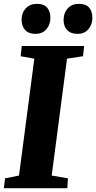

<svg xmlns="http://www.w3.org/2000/svg" viewBox="-29 -989 505 1009"><path d="M-2.4 -51.8 70.8 -66.4 151.4 -680.7 79.6 -693.4 85.4 -747.1H413.1L407.2 -693.4L323.2 -680.7L242.7 -66.4L328.1 -51.8L324.7 0H-8.8ZM323.2 -831.8Q304.2 -852.5 305.2 -887.7Q306.2 -922.9 327.9 -945.8Q349.6 -968.8 385.7 -968.8Q421.9 -968.8 439.2 -949.2Q456.5 -929.7 456.5 -894.8Q456.5 -859.9 435.5 -835.4Q414.6 -811 378.4 -811Q342.3 -811 323.2 -831.8ZM84.5 -886.7Q84.5 -921.9 106.7 -945.3Q128.9 -968.8 165 -968.8Q201.2 -968.8 218.5 -949.2Q235.8 -929.7 235.8 -894.8Q235.8 -859.9 214.8 -835.4Q193.8 -811 157.7 -811Q121.6 -811 103 -831.3Q84.5 -851.6 84.5 -886.7Z"/></svg>

Font: Merriweather
Style: Heavy Italic
Weight: 900
Italic angle: -7°
Designer: Eben Sorkin
Foundry: Eben Sorkin
Version: Version 1.001